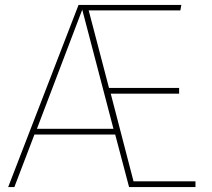

<svg xmlns="http://www.w3.org/2000/svg" viewBox="-20 -755 855 775"><path d="M519 -23 427 -377H703V-400H420L338 -713H708L712 -735H297L13 0H38L119 -212H445L501 0H769V-23ZM129 -235 312 -716 438 -235Z"/></svg>

Font: Glow Sans SC Normal Thin
Style: Regular
Weight: 100
Designer: Ryoko NISHIZUKA (kana, bopomofo & ideographs); Paul D. Hunt (Latin, Greek & Cyrillic); Sandoll Communications, Soo-young
Version: Version 0.93